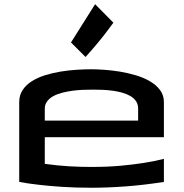

<svg xmlns="http://www.w3.org/2000/svg" viewBox="-20 -882 866 902"><path d="M409.2 -556.6Q434.1 -556.6 469.2 -554.2Q504.4 -551.8 542.2 -545.7Q580.1 -539.6 617.2 -528.6Q654.3 -517.6 683.8 -500.5Q713.4 -483.4 731.7 -459.2Q750 -435.1 750 -402.3V-237.3H190.4V-112.3Q249.5 -104 304.2 -100.8Q358.9 -97.7 409.2 -97.7Q485.8 -97.7 548.1 -103.5Q610.4 -109.4 655.8 -116.7Q708 -125 750 -135.7V-27.3Q656.2 -12.7 570.6 -6.3Q484.9 0 409.2 0Q333 0 271 -4.2Q209 -8.3 164.1 -13.7Q111.8 -19.5 70.3 -27.3V-402.3Q70.3 -435.1 86.4 -459.2Q102.5 -483.4 129.6 -500.5Q156.7 -517.6 191.9 -528.6Q227.1 -539.6 264.6 -545.7Q302.2 -551.8 339.6 -554.2Q377 -556.6 409.2 -556.6ZM190.4 -315.4H628.9V-372.1Q628.9 -392.1 619.1 -406.5Q609.4 -420.9 592.8 -430.7Q576.2 -440.4 554.7 -446.5Q533.2 -452.6 509.8 -455.8Q486.3 -459 462.2 -460Q438 -460.9 417 -460.9Q395.5 -460.9 370.1 -460Q344.7 -459 319.6 -455.6Q294.4 -452.1 271 -446Q247.6 -439.9 229.7 -429.9Q211.9 -419.9 201.2 -405.5Q190.4 -391.1 190.4 -371.1ZM426.8 -862.3 512.7 -775.4Q495.6 -752 475.1 -725.1Q457.5 -702.1 433.6 -673.6Q409.7 -645 381.8 -614.3L313.5 -682.6Z"/></svg>

Font: Revalia
Style: Regular
Weight: 400
Designer: Johan Kallas, Mihkel Virkus
Foundry: Johan Kallas, Mihkel Virkus
Version: Version 1.001